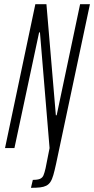

<svg xmlns="http://www.w3.org/2000/svg" viewBox="-20 -708 450 918"><path d="M128 190 137 152Q160 152 171.5 147Q183 142 188 130Q193 118 198 96L217 0L171 -553H167L49 0H4L149 -688H202L247 -157H251L363 -688H410L248 76Q241 108 235 129Q229 150 221 162Q213 174 201 180Q189 186 171.5 188Q154 190 128 190Z"/></svg>

Font: Saira UltraCondensed Light
Style: Italic
Weight: 300
Width: 1
Italic angle: -12°
Designer: Hector Gatti with collaboration of the Omnibus-Type team
Foundry: Omnibus-Type
Version: Version 1.101